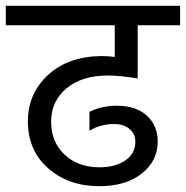

<svg xmlns="http://www.w3.org/2000/svg" viewBox="-42 -662 640 661"><path d="M266 -212V-277Q308 -298 360 -298Q427 -298 464 -263.5Q501 -229 501 -175Q501 -108 446 -64.5Q391 -21 300 -21Q194 -21 124 -82.5Q54 -144 54 -244Q54 -340 123.5 -404Q193 -468 308 -469Q330 -469 353 -466V-575H-22V-642H578V-575H432V-392Q370 -402 330 -402Q239 -402 186.5 -357.5Q134 -313 134 -243Q134 -173 180.5 -129.5Q227 -86 301 -86Q354 -86 389 -109.5Q424 -133 424 -174Q424 -201 404 -218Q384 -235 351 -235Q304 -235 266 -212Z"/></svg>

Font: Hind
Style: Regular
Weight: 400
Designer: Manushi Parikh, Satya Rajpurohit
Foundry: Indian Type Foundry
Version: Version 2.000;PS 1.0;hotconv 1.0.79;makeotf.lib2.5.61930